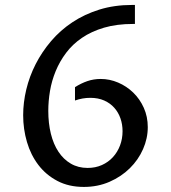

<svg xmlns="http://www.w3.org/2000/svg" viewBox="-20 -735 681 765"><path d="M278.8 -387.7Q303.2 -403.3 328.4 -411.9Q353.5 -420.4 381.3 -420.4Q417 -420.4 450.7 -406Q484.4 -391.6 510.7 -366.2Q537.1 -340.8 553 -305.4Q568.8 -270 568.8 -228.5Q568.8 -183.6 550 -140.9Q531.2 -98.1 497.3 -64.7Q463.4 -31.2 416.5 -10.7Q369.6 9.8 314 9.8Q253.9 9.8 208.5 -14.2Q163.1 -38.1 132.8 -77.9Q102.5 -117.7 87.4 -169.2Q72.3 -220.7 72.3 -275.9Q72.3 -326.2 84.7 -378.4Q97.2 -430.7 122.1 -479.5Q147 -528.3 183.6 -571.3Q220.2 -614.3 268.3 -646.2Q316.4 -678.2 376 -696.8Q435.5 -715.3 506.3 -715.3H517.6V-639.6H510.7Q445.3 -639.6 394.8 -624.8Q344.2 -609.9 306.6 -584.2Q269 -558.6 243.4 -524.4Q217.8 -490.2 201.9 -451.7Q186 -413.1 179.2 -372.6Q172.4 -332 172.4 -293.5Q172.4 -244.1 182.6 -202.4Q192.9 -160.6 212.9 -130.4Q232.9 -100.1 262.2 -83Q291.5 -65.9 329.1 -65.9Q360.4 -65.9 386 -77.4Q411.6 -88.9 429.9 -108.9Q448.2 -128.9 458.3 -155.5Q468.3 -182.1 468.3 -212.4Q468.3 -239.3 460 -263.2Q451.7 -287.1 435.5 -305.4Q419.4 -323.7 395.3 -334.5Q371.1 -345.2 339.8 -345.2Q308.6 -345.2 278.8 -334.5Z"/></svg>

Font: Proza Libre
Style: Regular
Weight: 400
Designer: Jasper de Waard
Foundry: Jasper de Waard
Version: Version 1.000; ttfautohint (v1.4.1.8-43bc)